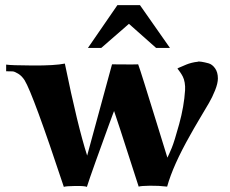

<svg xmlns="http://www.w3.org/2000/svg" viewBox="-20 -729 899 749"><path d="M643 -542H589L483 -636L375 -542H323L438 -709H526ZM830 -423Q830 -404 819 -376.5Q808 -349 795 -327Q782 -305 758 -264.5Q734 -224 722 -202Q655 -84 632 -1Q599 -5 564.5 -4.5Q530 -4 521 -1Q426 -296 425 -296Q425 -297 402.5 -235.5Q380 -174 353.5 -100Q327 -26 319 0Q310 -4 273.5 -3.5Q237 -3 229 0Q109 -362 76 -416Q65 -433 51 -441.5Q37 -450 29.5 -450.5Q22 -451 4 -451V-477Q21 -474 107.5 -473.5Q194 -473 233 -481Q283 -237 320 -122L417 -478Q519 -477 519 -478Q525 -462 543 -404.5Q561 -347 589 -256.5Q617 -166 633 -114Q640 -128 650 -152Q660 -176 679 -245Q698 -314 702 -377Q703 -392 700.5 -406.5Q698 -421 693 -430.5Q688 -440 683 -447Q678 -454 675 -458L672 -461L676 -464Q681 -466 689 -469.5Q697 -473 706.5 -477Q716 -481 728 -484Q740 -487 751 -488Q754 -490 766.5 -488Q779 -486 793.5 -482Q808 -478 819 -462.5Q830 -447 830 -423Z"/></svg>

Font: GFS Artemisia
Style: Bold
Weight: 700
Designer: Designed by Takis Katsoulidis.
Foundry: Designed by Takis Katsoulidis.
Version: Version 1.0